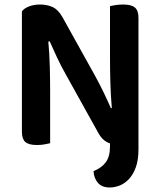

<svg xmlns="http://www.w3.org/2000/svg" viewBox="-20 -635 710 850"><path d="M144 7Q107 7 92 -6.5Q77 -20 77 -52V-585Q88 -599 109.5 -607Q131 -615 157 -615Q188 -615 212.5 -604Q237 -593 256 -560L400 -301Q420 -265 438.5 -226.5Q457 -188 471 -156L475 -157Q470 -216 468.5 -271.5Q467 -327 467 -381V-608Q475 -610 491.5 -612.5Q508 -615 525 -615Q562 -615 577.5 -601.5Q593 -588 593 -556V26Q593 73 581.5 105Q570 137 551.5 157Q533 177 510.5 186Q488 195 466 195Q431 195 413.5 174.5Q396 154 394 123Q412 115 425.5 105.5Q439 96 448.5 83Q458 70 462.5 52.5Q467 35 467 11V0Q452 -5 439 -16Q426 -27 415 -47L271 -306Q251 -341 232.5 -380.5Q214 -420 200 -452L194 -451Q199 -396 200.5 -338Q202 -280 202 -228V-1Q194 1 178 4Q162 7 144 7Z"/></svg>

Font: Baloo Da 2 SemiBold
Style: Regular
Weight: 600
Designer: Noopur Datye, Sulekha Rajkumar and Ek Type
Foundry: Ek Type
Version: Version 1.640;hotconv 1.0.111;makeotfexe 2.5.65597; ttfautoh